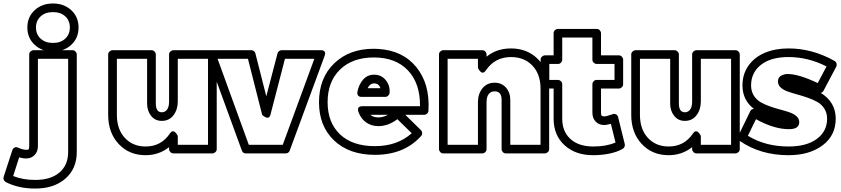

<svg xmlns="http://www.w3.org/2000/svg" viewBox="-248 -862 4864 1110"><path d="M-227.1 161.1 -176.8 6.8Q-173.8 -2.9 -164.6 -8.5Q-155.3 -14.2 -142.1 -7.8Q-116.2 3.9 -98.1 3.9Q-86.4 4.9 -82.8 1.2Q-79.1 -2.4 -79.1 -17.1V-546.9Q-79.1 -557.6 -71.3 -564.7Q-63.5 -571.8 -54.2 -571.8H170.9Q181.6 -571.8 188.7 -564Q195.8 -556.2 195.8 -546.9V17.1Q195.8 114.3 128.9 171.6Q62 229 -45.9 228Q-141.1 228 -213.9 190.9Q-222.2 186.5 -226.1 178Q-230 169.4 -227.1 161.1ZM-171.9 155.8Q-114.7 178.2 -45.9 178.2Q44.9 178.7 95.5 135.5Q146 92.3 146 17.1V-522H-28.8V-17.1Q-28.8 14.2 -48.1 34.4Q-67.4 54.7 -99.1 54.2Q-114.3 54.2 -137.2 47.9ZM58.1 -841.8Q122.1 -841.8 164.1 -803Q206.1 -764.2 206.1 -703.1Q206.1 -642.1 164.1 -603Q122.1 -564 58.1 -564Q-5.4 -564 -47.6 -603Q-89.8 -642.1 -89.8 -703.1Q-89.8 -764.2 -47.6 -803Q-5.4 -841.8 58.1 -841.8ZM-40 -703.1Q-40 -663.6 -13.2 -638.7Q13.7 -613.8 58.1 -613.8Q103 -613.8 129.4 -638.7Q155.8 -663.6 155.8 -703.1Q155.8 -742.7 129.4 -767.3Q103 -792 58.1 -792Q13.7 -792 -13.2 -767.1Q-40 -742.2 -40 -703.1Z M377.4 -198.2V-546.9Q377.4 -557.6 385.5 -564.7Q393.6 -571.8 402.8 -571.8H627.4Q638.2 -571.8 645.5 -564Q652.8 -556.2 652.8 -546.9V-263.2Q652.8 -212.9 687.5 -212.9Q706.1 -212.9 717.8 -228.3Q729.5 -243.7 729.5 -275.9V-546.9Q729.5 -557.6 737.5 -564.7Q745.6 -571.8 754.9 -571.8H979.5Q990.2 -571.8 997.6 -564Q1004.9 -556.2 1004.9 -546.9V0Q1004.9 10.7 996.8 17.8Q988.8 24.9 979.5 24.9H754.9Q744.1 24.9 736.8 17.1Q729.5 9.3 729.5 0V-11.2Q670.4 35.2 593.8 35.2Q498.5 35.2 438 -29.8Q377.4 -94.7 377.4 -198.2ZM427.7 -198.2Q427.7 -114.3 473.9 -64.7Q520 -15.1 593.8 -15.1Q683.6 -15.1 733.9 -89.8Q740.7 -100.1 747.8 -102.3Q754.9 -104.5 760.5 -100.6Q766.1 -96.7 770.5 -91.3Q774.9 -85.9 777.3 -81.1L779.8 -76.2V-24.9H954.6V-522H779.8V-275.9Q779.8 -228.5 754.9 -195.8Q730 -163.1 687.5 -163.1Q648.9 -163.1 625.7 -192.1Q602.5 -221.2 602.5 -263.2V-522H427.7Z M950.7 -538.1Q950.2 -539.6 949.2 -541.7Q948.2 -543.9 947.5 -549.8Q946.8 -555.7 948.5 -560.1Q950.2 -564.5 956.5 -568.1Q962.9 -571.8 973.6 -571.8H1204.6Q1213.4 -571.8 1220.2 -566.4Q1227.1 -561 1228.5 -553.2L1291.5 -305.2L1356.4 -553.2Q1358.4 -561.5 1365.5 -566.7Q1372.6 -571.8 1380.4 -571.8H1605.5Q1606.4 -571.8 1607.7 -571.8Q1608.9 -571.8 1612.5 -571.5Q1616.2 -571.3 1619.1 -570.3Q1622.1 -569.3 1625.2 -566.9Q1628.4 -564.5 1630.1 -561Q1631.8 -557.6 1631.6 -551.8Q1631.3 -545.9 1628.4 -538.1L1426.8 8.8Q1420.4 24.9 1403.3 24.9H1173.3Q1156.7 24.9 1150.4 8.8ZM1009.8 -522 1190.4 -24.9H1386.7L1569.3 -522H1399.4L1315.4 -198.2Q1312.5 -187.5 1306.6 -183.6Q1300.8 -179.7 1294.2 -181.6Q1287.6 -183.6 1281.5 -187.3Q1275.4 -190.9 1271.5 -194.3L1267.6 -198.2L1185.5 -522Z M1596.2 -271Q1596.2 -410.6 1683.8 -495.4Q1771.5 -580.1 1913.1 -580.1Q1917 -580.1 1925.5 -579.6Q1934.1 -579.1 1938 -579.1Q2080.6 -570.8 2159.4 -473.4Q2238.3 -376 2229 -222.2Q2228.5 -211.9 2220.9 -205.1Q2213.4 -198.2 2204.1 -198.2H2095.2L2185.1 -109.9Q2192.4 -102.5 2192.4 -92.3Q2192.4 -82 2186 -75.2Q2088.4 33.2 1919.4 33.2Q1771 33.2 1683.6 -49.8Q1596.2 -132.8 1596.2 -271ZM1646 -271Q1646 -153.3 1717.8 -85.2Q1789.6 -17.1 1919.4 -17.1Q2049.3 -17.1 2132.3 -91.8L2049.3 -172.9Q1996.1 -132.8 1939.5 -132.8Q1898.9 -132.8 1868.4 -154.5Q1837.9 -176.3 1824.2 -214.8Q1820.8 -225.6 1821.8 -232.4Q1822.8 -239.3 1826.9 -242.4Q1831.1 -245.6 1835.9 -246.8Q1840.8 -248 1844.7 -248H1848.1H2180.2Q2181.6 -379.4 2110.8 -454.6Q2040 -529.8 1913.1 -529.8Q1790 -529.8 1718 -460Q1646 -390.1 1646 -271ZM1818.4 -332Q1826.7 -373.5 1851.3 -401.9Q1876 -430.2 1915 -430.2Q1956.5 -430.2 1981.9 -399.2Q2007.3 -368.2 2004.4 -325.2Q2003.4 -316.4 1996.3 -309.1Q1989.3 -301.8 1979 -301.8H1843.3Q1814 -301.8 1818.4 -332ZM1877.4 -352.1H1951.2Q1942.4 -379.9 1915 -379.9Q1891.1 -379.9 1877.4 -352.1ZM1893.1 -198.2Q1910.6 -183.1 1939.5 -183.1Q1965.8 -183.1 1995.1 -198.2Z M2290 0V-546.9Q2290 -557.6 2297.9 -564.7Q2305.7 -571.8 2314.9 -571.8H2540Q2550.8 -571.8 2557.9 -564Q2564.9 -556.2 2564.9 -546.9V-534.2Q2623 -582 2706.1 -582Q2803.2 -582 2865 -517.1Q2926.8 -452.1 2926.8 -349.1V0Q2926.8 10.7 2918.9 17.8Q2911.1 24.9 2901.9 24.9H2676.8Q2666 24.9 2658.9 17.1Q2651.9 9.3 2651.9 0V-284.2Q2651.9 -334 2611.8 -334Q2590.3 -334 2577.6 -318.4Q2564.9 -302.7 2564.9 -271V0Q2564.9 10.7 2557.1 17.8Q2549.3 24.9 2540 24.9H2314.9Q2304.2 24.9 2297.1 17.1Q2290 9.3 2290 0ZM2339.8 -24.9H2515.1V-271Q2515.1 -319.3 2541.3 -351.6Q2567.4 -383.8 2611.8 -383.8Q2652.3 -383.8 2677.2 -355.5Q2702.1 -327.1 2702.1 -284.2V-24.9H2877V-349.1Q2877 -433.6 2829.8 -482.9Q2782.7 -532.2 2706.1 -532.2Q2613.3 -532.2 2561 -455.1Q2554.2 -444.8 2547.1 -442.6Q2540 -440.4 2534.4 -444.3Q2528.8 -448.2 2524.4 -453.9Q2520 -459.5 2517.6 -464.4L2515.1 -469.2V-522H2339.8Z M2877.4 -375V-517.1Q2877.4 -527.8 2885.5 -534.9Q2893.6 -542 2902.8 -542H2952.6V-669.9Q2952.6 -680.7 2960.4 -687.7Q2968.3 -694.8 2977.5 -694.8H3201.7Q3212.4 -694.8 3219.5 -687Q3226.6 -679.2 3226.6 -669.9V-542H3329.6Q3340.3 -542 3347.4 -534.2Q3354.5 -526.4 3354.5 -517.1V-375Q3354.5 -364.3 3346.7 -357.2Q3338.9 -350.1 3329.6 -350.1H3226.6V-210Q3226.6 -197.3 3230.7 -193.1Q3234.9 -189 3245.6 -189Q3256.8 -189 3292.5 -201.2Q3299.3 -205.6 3310.8 -201.9Q3322.3 -198.2 3325.7 -184.1L3363.8 -29.8Q3365.7 -21.5 3362.5 -13.7Q3359.4 -5.9 3352.5 -2Q3322.3 16.1 3276.9 25.6Q3231.4 35.2 3183.6 35.2Q3080.6 36.1 3016.6 -21.7Q2952.6 -79.6 2952.6 -175.8V-350.1H2902.8Q2892.1 -350.1 2884.8 -357.9Q2877.4 -365.7 2877.4 -375ZM2927.7 -399.9H2977.5Q2986.8 -399.9 2994.6 -392.8Q3002.4 -385.7 3002.4 -375V-175.8Q3002.4 -101.1 3050.5 -57.9Q3098.6 -14.6 3183.6 -15.1Q3256.8 -15.1 3310.5 -38.1L3283.7 -146Q3257.3 -139.2 3246.6 -139.2Q3215.3 -138.7 3196 -158.7Q3176.8 -178.7 3176.8 -210V-375Q3176.8 -384.3 3183.8 -392.1Q3190.9 -399.9 3201.7 -399.9H3304.7V-492.2H3201.7Q3192.4 -492.2 3184.6 -499.3Q3176.8 -506.3 3176.8 -517.1V-645H3002.4V-517.1Q3002.4 -507.8 2995.4 -500Q2988.3 -492.2 2977.5 -492.2H2927.7Z M3401.4 -198.2V-546.9Q3401.4 -557.6 3409.4 -564.7Q3417.5 -571.8 3426.8 -571.8H3651.4Q3662.1 -571.8 3669.4 -564Q3676.8 -556.2 3676.8 -546.9V-263.2Q3676.8 -212.9 3711.4 -212.9Q3730 -212.9 3741.7 -228.3Q3753.4 -243.7 3753.4 -275.9V-546.9Q3753.4 -557.6 3761.5 -564.7Q3769.5 -571.8 3778.8 -571.8H4003.4Q4014.2 -571.8 4021.5 -564Q4028.8 -556.2 4028.8 -546.9V0Q4028.8 10.7 4020.8 17.8Q4012.7 24.9 4003.4 24.9H3778.8Q3768.1 24.9 3760.7 17.1Q3753.4 9.3 3753.4 0V-11.2Q3694.3 35.2 3617.7 35.2Q3522.5 35.2 3461.9 -29.8Q3401.4 -94.7 3401.4 -198.2ZM3451.7 -198.2Q3451.7 -114.3 3497.8 -64.7Q3543.9 -15.1 3617.7 -15.1Q3707.5 -15.1 3757.8 -89.8Q3764.6 -100.1 3771.7 -102.3Q3778.8 -104.5 3784.4 -100.6Q3790 -96.7 3794.4 -91.3Q3798.8 -85.9 3801.3 -81.1L3803.7 -76.2V-24.9H3978.5V-522H3803.7V-275.9Q3803.7 -228.5 3778.8 -195.8Q3753.9 -163.1 3711.4 -163.1Q3672.9 -163.1 3649.7 -192.1Q3626.5 -221.2 3626.5 -263.2V-522H3451.7Z M4021.5 -79.1 4089.4 -219.2Q4094.7 -231 4110.4 -232.9Q4044.4 -283.2 4044.4 -368.2Q4044.4 -433.1 4078.9 -482.2Q4113.3 -531.2 4173.3 -556.6Q4233.4 -582 4310.5 -582Q4448.2 -582 4576.7 -509.8Q4585.4 -504.9 4588.1 -495.1Q4590.8 -485.4 4586.4 -476.1L4512.7 -336.9Q4507.3 -327.1 4496.6 -325.2Q4583.5 -272 4583.5 -175.8Q4583.5 -78.6 4507.6 -21.7Q4431.6 35.2 4310.5 35.2Q4148.4 35.2 4029.3 -46.9Q4022 -51.8 4019.8 -61.3Q4017.6 -70.8 4021.5 -79.1ZM4075.7 -77.1Q4176.8 -15.1 4310.5 -15.1Q4416 -15.1 4474.9 -59.3Q4533.7 -103.5 4533.7 -175.8Q4533.7 -209 4518.1 -233.6Q4502.4 -258.3 4477.3 -272.5Q4452.1 -286.6 4421.9 -297.1Q4391.6 -307.6 4361.3 -315.9Q4331.1 -324.2 4305.9 -333Q4280.8 -341.8 4265.1 -356.4Q4249.5 -371.1 4249.5 -391.1Q4249.5 -414.1 4267.3 -424.1Q4285.2 -434.1 4305.7 -434.1Q4369.6 -434.1 4479.5 -381.8L4530.3 -478Q4423.8 -532.2 4310.5 -532.2Q4208.5 -532.2 4151.4 -487.3Q4094.2 -442.4 4094.2 -368.2Q4094.2 -335 4109.6 -310.1Q4125 -285.2 4149.4 -271.2Q4173.8 -257.3 4203.6 -246.8Q4233.4 -236.3 4263.2 -228.5Q4293 -220.7 4317.4 -212.2Q4341.8 -203.6 4357.2 -189.5Q4372.6 -175.3 4372.6 -155.8Q4372.6 -115.2 4313.5 -115.2Q4226.6 -115.2 4122.6 -172.9Z"/></svg>

Font: Trueno Black Outline
Style: Regular
Weight: 900
Width: 6
Designer: Julieta Ulanovsky
Foundry: Julieta Ulanovsky
Version: Version 3.001b | FøM Fix